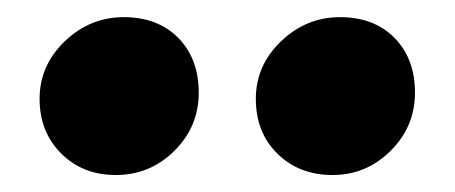

<svg xmlns="http://www.w3.org/2000/svg" viewBox="-20 -836 533 225"><path d="M369.6 -630.9Q330.6 -630.9 305.2 -655.8Q279.8 -680.7 279.8 -720.2Q279.8 -759.3 309.3 -787.6Q338.9 -815.9 378.4 -815.9Q418.5 -815.9 442.4 -791.5Q466.3 -767.1 466.3 -727.5Q466.3 -687.5 437.7 -659.2Q409.2 -630.9 369.6 -630.9ZM115.7 -630.9Q77.1 -630.9 51.8 -656Q26.4 -681.2 26.4 -720.2Q26.4 -759.3 55.9 -787.6Q85.4 -815.9 125 -815.9Q165 -815.9 189 -791.5Q212.9 -767.1 212.9 -727.5Q212.9 -687.5 184.3 -659.2Q155.8 -630.9 115.7 -630.9Z"/></svg>

Font: HaufeMerriweatherSans
Style: Bold
Weight: 700
Designer: Eben Sorkin
Foundry: Eben Sorkin
Version: Version 1.56